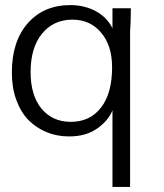

<svg xmlns="http://www.w3.org/2000/svg" viewBox="-20 -534 654 766"><path d="M262.2 -47.9Q338.9 -47.9 382.8 -104.5Q427.2 -161.1 427.2 -265.6Q427.2 -352.5 383.3 -403.8Q340.3 -455.6 269 -455.6Q193.4 -455.6 147.5 -399.4Q102.1 -343.8 102.1 -246.6Q102.1 -153.8 145.5 -100.6Q189.5 -47.9 262.2 -47.9ZM428.7 211.9V-94.2Q413.6 -54.2 368.7 -22Q323.7 10.3 255.9 10.3Q207 10.3 165.8 -6.8Q124.5 -23.9 93.3 -55.2Q62.5 -87.4 44.9 -135.7Q27.3 -184.1 27.3 -244.6Q27.3 -369.6 91.3 -441.9Q154.8 -513.7 261.2 -513.7Q291 -513.7 317.1 -506.8Q343.3 -500 364.7 -488Q386.2 -476.1 402.3 -459Q418.5 -441.9 428.7 -421.4V-501H501.5Q501.5 -502 501.7 -502Q502 -502 502 -498Q502 -450.7 499 -406.2V211.9Z"/></svg>

Font: Ride Light
Style: Regular
Weight: 300
Version: Version 3.000